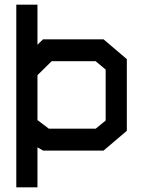

<svg xmlns="http://www.w3.org/2000/svg" viewBox="-20 -720 605 825"><path d="M425 -73H165L141 -87V85H50V-700H141V-528L165 -551H425L525 -466V-158ZM434 -421 391 -457H202L141 -397V-204L190 -167H391L434 -202Z"/></svg>

Font: Turret Road
Style: Bold
Weight: 700
Designer: Noponies
Foundry: Noponies
Version: Version 1.001; ttfautohint (v1.8)